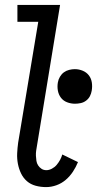

<svg xmlns="http://www.w3.org/2000/svg" viewBox="-20 -755 396 783"><path d="M168 8Q146 8 125.5 2.5Q105 -3 90 -16Q75 -29 66 -47.5Q57 -66 53 -87Q49 -108 50 -129.5Q51 -151 54 -173L136 -666H51V-735H225L131 -162Q129 -151 127.5 -140.5Q126 -130 126.5 -119.5Q127 -109 128.5 -99Q130 -89 135.5 -80.5Q141 -72 149.5 -66.5Q158 -61 169 -61Q180 -61 191.5 -67Q203 -73 211 -82.5Q219 -92 225 -103Q231 -114 234 -125L298 -94Q290 -74 277.5 -55Q265 -36 248 -21.5Q231 -7 210 0.5Q189 8 168 8ZM286 -332Q269 -332 253.5 -338Q238 -344 228.5 -356.5Q219 -369 216 -385.5Q213 -402 216 -419Q218 -431 224.5 -442Q231 -453 240.5 -460Q250 -467 262 -470Q274 -473 285 -473Q302 -473 317.5 -466.5Q333 -460 342.5 -447.5Q352 -435 354.5 -418.5Q357 -402 354 -385Q352 -373 346.5 -362.5Q341 -352 331 -344.5Q321 -337 309 -334.5Q297 -332 286 -332Z"/></svg>

Font: Iosevka QP
Style: Italic
Weight: 400
Italic angle: -9°
Designer: Belleve Invis
Foundry: Belleve Invis
Version: Version 20.0.0; ttfautohint (v1.8.4)